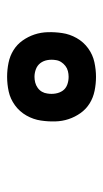

<svg xmlns="http://www.w3.org/2000/svg" viewBox="105 -936 290 540"><g transform="rotate(-90 250.0 -666.0)"><path d="M304 -541Q284 -541 264.5 -545Q245 -549 229 -559Q213 -569 202 -584.5Q191 -600 185 -618Q179 -636 178.5 -656Q178 -676 181 -696Q184 -717 195 -736.5Q206 -756 224 -769Q242 -782 262.5 -786.5Q283 -791 304 -791Q324 -791 343.5 -787Q363 -783 379 -773Q395 -763 406 -747.5Q417 -732 423 -714Q429 -696 429.5 -676Q430 -656 427 -636Q424 -615 413 -595.5Q402 -576 384 -563Q366 -550 345 -545.5Q324 -541 304 -541ZM304 -618Q312 -618 320 -620Q328 -622 334.5 -627Q341 -632 345.5 -639Q350 -646 351 -654Q353 -666 351 -677.5Q349 -689 342.5 -697.5Q336 -706 325.5 -710Q315 -714 304 -714Q296 -714 288 -712Q280 -710 273 -705Q266 -700 262 -693Q258 -686 257 -678Q255 -666 257 -654.5Q259 -643 265 -634.5Q271 -626 281.5 -622Q292 -618 304 -618Z"/></g></svg>

Font: Iosevka Curly Slab XBdObl
Style: Regular
Weight: 800
Italic angle: -9°
Monospace: yes
Designer: Belleve Invis
Foundry: Belleve Invis
Version: Version 11.1.0; ttfautohint (v1.8.3)